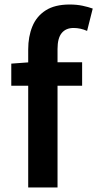

<svg xmlns="http://www.w3.org/2000/svg" viewBox="-20 -831 431 851"><path d="M105 0V-612Q105 -669 123.5 -714Q142 -759 182.5 -785Q223 -811 289 -811Q320 -811 346 -805.5Q372 -800 391 -793L366 -694Q337 -707 306 -707Q272 -707 253.5 -684.5Q235 -662 235 -614V0ZM30 -451V-549L112 -555H344V-451Z"/></svg>

Font: Noto Sans TC Thin SemiBold
Style: Regular
Weight: 600
Version: Version 2.004-H2;hotconv 1.0.118;makeotfexe 2.5.65603